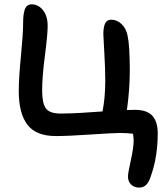

<svg xmlns="http://www.w3.org/2000/svg" viewBox="-20 -704 763 879"><path d="M617.2 154.8Q594.7 154.8 580.3 140.9Q565.9 127 565.9 104Q565.9 88.4 578.9 30Q591.8 -28.3 591.8 -59.1Q591.8 -74.7 588.9 -91.8Q560.5 -95.2 528.8 -95.2Q498 -95.2 394 -88.1Q290 -81.1 235.8 -81.1Q145 -81.1 105.5 -133.1Q65.9 -185.1 65.9 -287.1Q65.9 -345.7 75.9 -448.2Q85.9 -550.8 85.9 -599.1Q85.9 -618.2 87.4 -632.1Q88.9 -646 92.8 -658.4Q96.7 -670.9 104.7 -677.5Q112.8 -684.1 125 -684.1Q155.3 -684.1 176.8 -657.5Q198.2 -630.9 198.2 -585Q198.2 -545.9 185.5 -448.5Q172.9 -351.1 172.9 -289.1Q172.9 -231.9 189.9 -208Q207 -184.1 257.8 -184.1Q279.3 -184.1 305.9 -185.1Q332.5 -186 351.8 -187.3Q371.1 -188.5 402.3 -190.7Q433.6 -192.9 449.2 -193.8Q461.9 -255.9 461.9 -335Q461.9 -390.6 457.5 -464.1Q453.1 -537.6 453.1 -546.9Q453.1 -579.6 461.2 -596.7Q469.2 -613.8 488.8 -613.8Q516.1 -613.8 537.1 -593.3Q558.1 -572.8 564 -541Q574.2 -496.1 574.2 -379.9Q574.2 -294.9 561 -200.2Q567.4 -200.2 579.1 -200.7Q590.8 -201.2 596.2 -201.2Q654.3 -201.2 678.2 -173.3Q702.1 -145.5 702.1 -94.2Q702.1 14.2 670.9 101.1Q662.6 128.9 649.7 141.8Q636.7 154.8 617.2 154.8Z"/></svg>

Font: Shantell Sans Irregular
Style: Regular
Weight: 500
Designer: Stephen Nixon, Anya Danilova, Shantell Martin
Foundry: Arrow Type
Version: Version 1.006;[9816181b4]